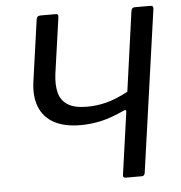

<svg xmlns="http://www.w3.org/2000/svg" viewBox="-53 -792 796 843"><g transform="rotate(-5 345.5 -371.0)"><path d="M468 0Q454 0 456 -12L495 -289Q496 -299 484 -294Q426 -267 381 -257Q336 -247 290 -247Q219 -247 173.5 -272Q128 -297 109.5 -344Q91 -391 100 -455L138 -725Q140 -742 156 -742H221Q230 -742 232.5 -739Q235 -736 234 -727L199 -480Q193 -432 202 -397.5Q211 -363 240.5 -344Q270 -325 326 -325Q366 -325 408 -335Q450 -345 507 -375L556 -727Q559 -742 571 -742H641Q654 -742 653 -729L552 -14Q550 0 538 0Z"/></g></svg>

Font: Libre Franklin
Style: Italic
Weight: 400
Italic angle: -8°
Designer: Pablo Impallari, Rodrigo Fuenzalida, Nhung Nguyen
Foundry: Impallari Type
Version: Version 3.000